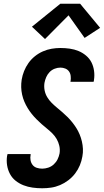

<svg xmlns="http://www.w3.org/2000/svg" viewBox="-20 -1000 556 1028"><path d="M206 8Q180 8 154.5 4.5Q129 1 106 -8Q83 -17 64 -32Q45 -47 33.5 -68.5Q22 -90 18 -115Q14 -140 18 -166Q19 -168 19.5 -170.5Q20 -173 20 -175H144Q144 -174 144 -173Q144 -172 144 -171Q141 -157 143.5 -142.5Q146 -128 154.5 -117Q163 -106 177 -101.5Q191 -97 206 -97Q222 -97 238.5 -102.5Q255 -108 268 -120Q281 -132 288.5 -147.5Q296 -163 299 -179Q302 -200 297.5 -219.5Q293 -239 283.5 -255.5Q274 -272 260.5 -285.5Q247 -299 232 -311Q217 -323 203 -335.5Q189 -348 175.5 -361.5Q162 -375 150 -390Q138 -405 128 -421.5Q118 -438 110.5 -455.5Q103 -473 98.5 -493Q94 -513 93.5 -533Q93 -553 96 -573Q100 -597 109 -619.5Q118 -642 132.5 -662.5Q147 -683 167 -699Q187 -715 210 -725Q233 -735 256.5 -739Q280 -743 303 -743Q329 -743 353.5 -739.5Q378 -736 400 -727Q422 -718 440.5 -702.5Q459 -687 469.5 -666.5Q480 -646 483.5 -621Q487 -596 483 -571Q483 -569 482.5 -567Q482 -565 481 -562H357Q357 -563 357.5 -564Q358 -565 358 -566Q360 -579 358.5 -593Q357 -607 349.5 -617.5Q342 -628 329.5 -633Q317 -638 303 -638Q288 -638 272.5 -632Q257 -626 245.5 -614Q234 -602 227.5 -587Q221 -572 218 -556Q215 -535 219 -515.5Q223 -496 233 -479.5Q243 -463 256.5 -449.5Q270 -436 284.5 -424Q299 -412 313.5 -399.5Q328 -387 341.5 -373.5Q355 -360 367 -345Q379 -330 389 -314Q399 -298 406.5 -280Q414 -262 418.5 -242.5Q423 -223 424 -203Q425 -183 421 -162Q417 -138 407.5 -115Q398 -92 382.5 -71.5Q367 -51 346 -35Q325 -19 301.5 -9Q278 1 254 4.5Q230 8 206 8ZM221 -791 151 -857 303 -980H409L516 -851L433 -797L347 -918Z"/></svg>

Font: Iosevka Curly XBdObl
Style: Regular
Weight: 800
Italic angle: -9°
Monospace: yes
Designer: Belleve Invis
Foundry: Belleve Invis
Version: Version 11.1.0; ttfautohint (v1.8.3)